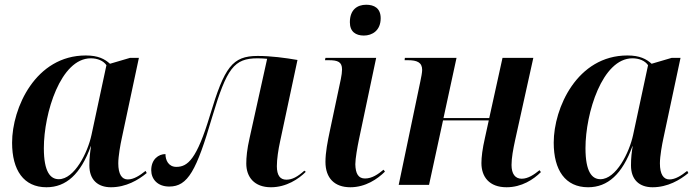

<svg xmlns="http://www.w3.org/2000/svg" viewBox="-20 -780 2943 810"><path d="M176 10C259 10 320 -45 363 -163H364C360 -137 357 -116 357 -82C357 -21 393 10 448 10C512 10 564 -21 599 -50L594 -59C569 -39 544 -23 519 -23C494 -23 479 -45 479 -91C479 -121 488 -171 494 -198L566 -536H529L444 -511C422 -531 394 -546 342 -546C130 -546 31 -325 31 -178C31 -62 80 10 176 10ZM228 -24C193 -24 165 -54 165 -155C165 -303 236 -534 363 -534C391 -534 416 -524 429 -505L366 -211C350 -136 294 -24 228 -24Z M1123 10C1188 10 1240 -25 1270 -55L1264 -60C1235 -34 1213 -22 1188 -22C1162 -22 1148 -40 1148 -79C1148 -108 1154 -149 1162 -185L1235 -527C1183 -536 1123 -544 1067 -544C960 -544 927 -497 866 -294C810 -108 772 -76 724 -76C691 -76 678 -104 678 -130C649 -130 618 -108 618 -62C618 -25 644 7 694 7C773 7 809 -61 875 -286C937 -493 967 -534 1067 -534C1082 -534 1094 -533 1107 -532L1033 -198C1022 -150 1019 -116 1019 -90C1019 -33 1053 10 1123 10Z M1515 -630C1550 -630 1586 -651 1586 -703C1586 -746 1558 -760 1525 -760C1487 -760 1456 -739 1456 -686C1456 -646 1481 -630 1515 -630ZM1458 10C1522 10 1573 -25 1604 -56L1598 -64C1575 -45 1550 -27 1520 -27C1492 -27 1480 -47 1479 -87C1479 -111 1488 -161 1494 -190L1567 -536H1353L1351 -526H1367C1405 -526 1423 -519 1423 -487C1423 -476 1421 -462 1418 -447L1372 -230C1362 -183 1353 -137 1353 -97C1353 -29 1391 10 1458 10Z M2117 10C2181 10 2231 -23 2262 -54L2256 -62C2234 -44 2208 -26 2181 -26C2153 -26 2138 -47 2138 -84C2138 -114 2145 -151 2153 -188L2230 -536H2100L2044 -282H1851L1906 -536H1688L1687 -526H1701C1739 -526 1761 -517 1761 -485C1761 -475 1757 -453 1753 -435L1662 0H1790L1849 -272H2042L2026 -199C2015 -151 2011 -117 2011 -92C2011 -34 2044 10 2117 10Z M2461 10C2544 10 2605 -45 2648 -163H2649C2645 -137 2642 -116 2642 -82C2642 -21 2678 10 2733 10C2797 10 2849 -21 2884 -50L2879 -59C2854 -39 2829 -23 2804 -23C2779 -23 2764 -45 2764 -91C2764 -121 2773 -171 2779 -198L2851 -536H2814L2729 -511C2707 -531 2679 -546 2627 -546C2415 -546 2316 -325 2316 -178C2316 -62 2365 10 2461 10ZM2513 -24C2478 -24 2450 -54 2450 -155C2450 -303 2521 -534 2648 -534C2676 -534 2701 -524 2714 -505L2651 -211C2635 -136 2579 -24 2513 -24Z"/></svg>

Font: Noto Serif Display SemiBold
Style: Italic
Weight: 600
Italic angle: -12°
Designer: Monotype Design Team
Foundry: Monotype Imaging Inc.
Version: Version 2.009